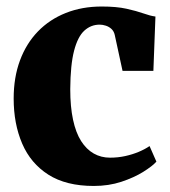

<svg xmlns="http://www.w3.org/2000/svg" viewBox="-20 -574 534 604"><path d="M275 11Q188 11 132.2 -24.5Q76.5 -60 49.8 -122.2Q23 -184.5 23 -264Q23 -330.5 42.8 -383.8Q62.5 -437 99.2 -475Q136 -513 187 -533.2Q238 -553.5 300 -553.5Q346.5 -553.5 378 -546.5Q409.5 -539.5 431.2 -531.8Q453 -524 469 -522L462.5 -351H365.5L341 -464Q338.5 -475.5 330.8 -482.8Q323 -490 313 -493.2Q303 -496.5 293.5 -496.5Q266 -496.5 245.2 -477.5Q224.5 -458.5 213 -414.2Q201.5 -370 201 -293.5Q201 -238 209.8 -197.2Q218.5 -156.5 235.2 -130.2Q252 -104 275 -91Q298 -78 326 -78Q351 -78 373.8 -83Q396.5 -88 416.2 -96.2Q436 -104.5 450.5 -114.5L472 -65.5Q459.5 -51.5 430.8 -33.5Q402 -15.5 362 -2.2Q322 11 275 11Z"/></svg>

Font: Merriweather 60pt Black
Style: Regular
Weight: 900
Version: Version 2.100